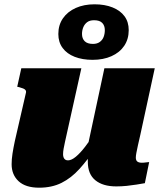

<svg xmlns="http://www.w3.org/2000/svg" viewBox="-20 -860 746 892"><path d="M282 -201Q278 -183 275.5 -169Q273 -155 273 -143Q273 -135 275.5 -128.5Q278 -122 283 -118.5Q288 -115 296 -115Q312 -115 332.5 -132Q353 -149 376 -179Q399 -209 424 -247V-172Q387 -117 349 -75Q311 -33 266 -10.5Q221 12 162 12Q99 12 66.5 -18Q34 -48 34 -97Q34 -120 38 -146Q42 -172 49 -205L101 -431Q102 -437 98.5 -441.5Q95 -446 87.5 -449Q80 -452 69 -455L60 -457L79 -543H358ZM632 -234Q625 -204 620.5 -183.5Q616 -163 613.5 -149.5Q611 -136 611 -128Q611 -115 618 -109.5Q625 -104 639 -104Q649 -104 658 -105.5Q667 -107 673 -107L653 -9Q636 -6 614.5 -2.5Q593 1 569 3.5Q545 6 520 6Q458 6 423 -22.5Q388 -51 388 -108Q388 -112 388 -117Q388 -122 388 -129Q388 -136 388 -145L377 -132L465 -543H699ZM417 -766Q397 -766 385 -757Q373 -748 367 -733.5Q361 -719 361 -702Q361 -681 373.5 -668.5Q386 -656 412 -656Q431 -656 443.5 -665Q456 -674 461.5 -688.5Q467 -703 467 -720Q467 -741 455 -753.5Q443 -766 417 -766ZM578 -720Q578 -678 557 -647Q536 -616 498 -599Q460 -582 410 -582Q363 -582 327 -596Q291 -610 271 -637Q251 -664 251 -702Q251 -744 272.5 -775Q294 -806 332 -823Q370 -840 419 -840Q467 -840 503 -825.5Q539 -811 558.5 -784.5Q578 -758 578 -720Z"/></svg>

Font: Roboto Serif Black
Style: Italic
Weight: 900
Italic angle: -10°
Version: Version 1.008